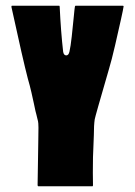

<svg xmlns="http://www.w3.org/2000/svg" viewBox="-20 -649 472 669"><path d="M243 -629H408Q412 -629 410 -623Q410 -620 401.5 -581.5Q393 -543 381 -491Q369 -439 359 -406Q311 -241 310 -233Q307 -212 307 -178Q307 -174 304 -101Q303 -42 304 -4Q304 0 302 0H114Q111 0 111 -4Q111 -6 111.5 -35.5Q112 -65 112.5 -98.5Q113 -132 113.5 -164Q114 -196 114 -204Q114 -213 113.5 -218.5Q113 -224 112.5 -226.5Q112 -229 110 -236.5Q108 -244 107 -249Q106 -251 103.5 -262.5Q101 -274 98 -288.5Q95 -303 89.5 -327Q84 -351 77 -375Q60 -440 20 -624Q19 -629 22 -629H186Q188 -629 188 -625Q192 -539 200 -469Q202 -456 211 -456Q219 -456 222 -469Q226 -486 230 -522Q234 -558 237 -590Q240 -622 241 -626Q242 -629 243 -629Z"/></svg>

Font: Cubao Free Narrow
Style: Narrow
Weight: 400
Width: 3
Designer: Aaron Amar
Version: Version 001.001